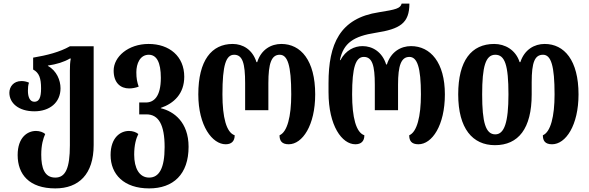

<svg xmlns="http://www.w3.org/2000/svg" viewBox="-20 -793 3269 1066"><path d="M287 253C417 253 500 175 500 12V-536H368C312 -504 241 -486 164 -473V-407C197 -389 208 -360 208 -302C208 -251 197 -228 171 -228C146 -228 135 -254 135 -289C135 -304 136 -321 141 -334C126 -341 111 -343 99 -343C55 -343 32 -311 32 -278C32 -221 83 -175 171 -175C255 -175 316 -223 316 -303C316 -347 295 -400 246 -427V-429C294 -436 336 -449 368 -468H373C369 -448 368 -427 368 -401V14C368 140 344 193 287 193C227 193 209 140 209 66C209 11 220 -25 231 -49C220 -59 200 -66 180 -66C132 -66 78 -30 78 68C78 175 142 253 287 253Z M808 253C942 253 1027 175 1027 22C1027 -115 945 -175 873 -192V-194C946 -219 1003 -273 1003 -367C1003 -480 921 -549 805 -549C692 -549 611 -478 611 -401C611 -333 649 -302 697 -302C713 -302 732 -305 750 -312C741 -338 737 -358 737 -392C737 -439 757 -489 806 -489C849 -489 873 -448 873 -361C873 -256 834 -224 790 -224H753V-158H793C861 -158 894 -100 894 24C894 140 864 193 808 193C753 193 725 140 725 66C725 11 736 -25 748 -49C736 -59 717 -66 696 -66C649 -66 594 -30 594 68C594 175 668 253 808 253Z M1233 8C1265 8 1283 -9 1283 -42C1237 -57 1215 -141 1215 -269C1215 -433 1235 -489 1280 -489C1327 -489 1341 -441 1341 -331V-181H1470V-331C1470 -441 1487 -489 1533 -489C1576 -489 1597 -433 1597 -269C1597 -146 1575 -60 1532 -42C1532 -12 1544 8 1583 8C1659 8 1730 -97 1730 -269C1730 -458 1650 -549 1542 -549C1485 -549 1430 -518 1408 -448H1404C1382 -518 1328 -549 1272 -549C1155 -549 1081 -458 1081 -269C1081 -94 1159 8 1233 8Z M1953 8C1985 8 2003 -9 2003 -42C1957 -57 1935 -141 1935 -269C1935 -420 1955 -477 2000 -477C2047 -477 2061 -429 2061 -323V-181H2190V-323C2190 -429 2207 -477 2253 -477C2296 -477 2317 -420 2317 -269C2317 -146 2295 -60 2252 -42C2252 -12 2264 8 2303 8C2379 8 2450 -97 2450 -269C2450 -446 2370 -537 2262 -537C2205 -537 2150 -505 2128 -435H2124C2102 -505 2048 -537 1993 -537C1948 -537 1900 -515 1870 -459H1867C1887 -555 1944 -592 2066 -611C2201 -632 2253 -664 2253 -773H2210C2203 -746 2178 -740 2084 -725C1866 -692 1804 -548 1804 -332V-281C1804 -94 1879 8 1953 8Z M2728 13C2858 13 2932 -79 2932 -269V-337C2932 -447 2949 -489 2995 -489C3040 -489 3059 -426 3059 -269C3059 -146 3037 -60 2994 -42C2994 -12 3006 8 3045 8C3121 8 3192 -97 3192 -269C3192 -458 3113 -549 3004 -549C2947 -549 2892 -518 2869 -448H2865C2843 -517 2783 -549 2724 -549C2597 -549 2524 -456 2524 -269C2524 -79 2604 13 2728 13ZM2730 -47C2676 -47 2657 -114 2657 -269C2657 -424 2676 -489 2730 -489C2783 -489 2803 -432 2803 -269C2803 -114 2780 -47 2730 -47Z"/></svg>

Font: Noto Serif Georgian ExtraCondensed Bold
Style: Regular
Weight: 700
Width: 2
Designer: Monotype Design Team, Akaki Razmadze
Foundry: Google LLC
Version: Version 2.003